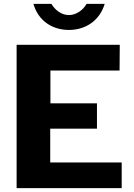

<svg xmlns="http://www.w3.org/2000/svg" viewBox="-20 -974 696 994"><path d="M522 -954H428C411 -922 374 -896 337 -896C296 -896 264 -924 246 -954H153C178 -866 251 -819 337 -819C426 -819 497 -870 522 -954ZM66 0H610V-133H240V-308H482V-439H241V-609H599L600 -742H66Z"/></svg>

Font: 18Franklin
Style: Bold
Weight: 700
Designer: Pablo Impallari, Rodrigo Fuenzalida (Modified by Dan O. Williams)
Version: Version 0.025;PS 000.025;hotconv 1.0.88;makeotf.lib2.5.64775